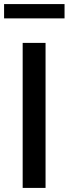

<svg xmlns="http://www.w3.org/2000/svg" viewBox="-31 -920 336 940"><path d="M80 0V-710H192V0ZM-11 -830V-900H285V-830Z"/></svg>

Font: Raleway SemiBold
Style: Regular
Weight: 600
Designer: Matt McInerney, Pablo Impallari, Rodrigo Fuenzalida
Foundry: Matt McInerney, Pablo Impallari, Rodrigo Fuenzalida
Version: Version 4.026